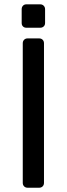

<svg xmlns="http://www.w3.org/2000/svg" viewBox="-20 -880 313 900"><path d="M109.6 0Q99.4 0 93.1 -6.4Q86.7 -12.7 86.7 -22.9V-677.1Q86.7 -687.3 93.1 -693.6Q99.4 -700 109.6 -700H163.3Q173.5 -700 179.9 -693.6Q186.2 -687.3 186.2 -677.1V-22.9Q186.2 -12.7 179.9 -6.4Q173.5 0 163.3 0ZM103.8 -750Q93.7 -750 87.7 -756.1Q81.6 -762.1 81.6 -772.2V-836.7Q81.6 -846.7 87.7 -853.2Q93.7 -859.7 103.8 -859.7H168.3Q178.3 -859.7 184.8 -853.2Q191.3 -846.7 191.3 -836.7V-772.2Q191.3 -762.1 184.8 -756.1Q178.3 -750 168.3 -750Z"/></svg>

Font: Rubik Light
Style: Regular
Weight: 300
Designer: Hubert and Fischer
Foundry: Hubert and Fischer
Version: Version 2.300;gftools[0.9.30]